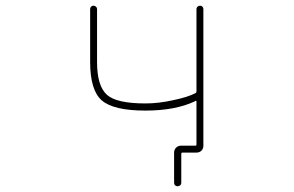

<svg xmlns="http://www.w3.org/2000/svg" viewBox="-20 -564 1040 679"><path d="M595.7 82V-24.4Q595.7 -34.2 602.5 -41.5Q609.4 -48.8 620.1 -48.8H670.9Q674.8 -48.8 674.8 -52.7V-204.1Q674.8 -209 670.9 -207L668 -205.1Q598.6 -172.9 494.1 -172.9Q381.8 -172.9 339.8 -209Q298.8 -245.1 298.8 -344.7V-532.2Q298.8 -537.1 302.2 -540.5Q305.7 -543.9 310.5 -543.9Q315.4 -543.9 319.3 -540.5Q323.2 -537.1 323.2 -532.2V-344.7Q323.2 -259.8 358.4 -228.5Q392.6 -198.2 494.1 -198.2Q542 -198.2 593.8 -210Q644.5 -220.7 670.9 -234.4Q674.8 -236.3 674.8 -241.2V-532.2Q674.8 -537.1 678.7 -540.5Q682.6 -543.9 687.5 -543.9Q692.4 -543.9 695.8 -540.5Q699.2 -537.1 699.2 -532.2V-48.8Q699.2 -38.1 692.4 -31.2Q685.5 -24.4 674.8 -24.4H625Q621.1 -24.4 621.1 -19.5V82Q621.1 87.9 617.2 91.3Q613.3 94.7 607.9 94.7Q602.5 94.7 599.1 91.3Q595.7 87.9 595.7 82Z"/></svg>

Font: Rounded-L Mgen+ 2m thin
Style: Regular
Weight: 100
Designer: [Source Han Sans]
Ryoko NISHIZUKA  (kana & ideographs); Paul D. Hunt (Latin, Greek & Cyrillic); Wenlong ZHANG  (bopomofo
Version: Version 1.059.20150602